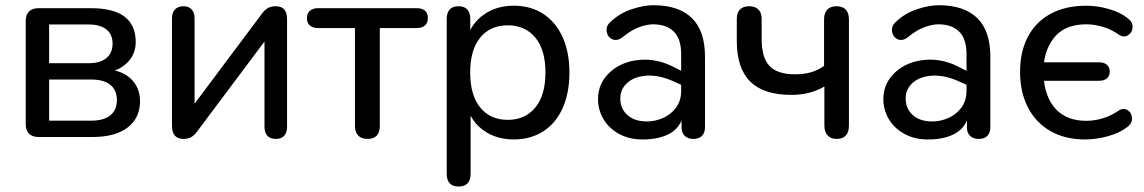

<svg xmlns="http://www.w3.org/2000/svg" viewBox="-20 -518 4325 726"><path d="M77.3 -48.2V-439Q77.3 -462.2 89.8 -474.7Q102.3 -487.1 125.5 -487.1H322.3Q409.4 -487.1 451.3 -454.8Q493.2 -422.5 493.2 -359.1Q493.2 -312.8 461.1 -280.9Q429.1 -249 376.7 -243.1V-256.4Q438.8 -253.9 474.1 -220.8Q509.5 -187.8 509.5 -135.1Q509.5 -71.9 462.6 -35.9Q415.8 0 330.3 0H125.5Q102.3 0 89.8 -12.5Q77.3 -24.9 77.3 -48.2ZM422 -139.5Q422 -177.4 396.9 -197.4Q371.9 -217.3 324.9 -217.3H165.7V-61.7H324.9Q371.9 -61.7 396.9 -81.7Q422 -101.7 422 -139.5ZM405.7 -352.9Q405.7 -388.1 382.2 -406.8Q358.6 -425.4 316.3 -425.4H165.7V-279H316.3Q358.6 -279 382.2 -298.3Q405.7 -317.6 405.7 -352.9Z M630.3 -43.3V-448.6Q630.3 -470.5 641.8 -482.4Q653.3 -494.4 673.5 -494.4Q693.8 -494.4 704.8 -482.4Q715.7 -470.5 715.7 -448.6V-92.1H690.5L968.8 -464.1Q978.8 -478.4 991.1 -486.4Q1003.4 -494.4 1022.7 -494.4Q1044.2 -494.4 1054.8 -482.3Q1065.5 -470.2 1065.5 -444.4V-38.6Q1065.5 -16.7 1054.5 -4.7Q1043.6 7.3 1023.3 7.3Q1002 7.3 991 -4.5Q980.1 -16.3 980.1 -38.6V-395.6H1006L727 -23Q716.3 -8.1 704.4 -0.4Q692.4 7.3 673.8 7.3Q652.3 7.3 641.3 -5.1Q630.3 -17.5 630.3 -43.3Z M1322.2 -41.1V-411.9H1182.7Q1162.7 -411.9 1151.6 -421.6Q1140.6 -431.3 1140.6 -449.7Q1140.6 -467.1 1151.6 -477.1Q1162.7 -487.1 1182.7 -487.1H1555.8Q1576.2 -487.1 1587 -477.6Q1597.8 -468.1 1597.8 -449.7Q1597.8 -431.3 1586.8 -421.6Q1575.8 -411.9 1555.8 -411.9H1416.2V-41.1Q1416.2 -17.5 1404.5 -5.1Q1392.7 7.3 1369.5 7.3Q1347 7.3 1334.6 -5.3Q1322.2 -17.9 1322.2 -41.1Z M1669.2 139.6V-446.7Q1669.2 -469.9 1680.4 -482.1Q1691.5 -494.4 1713.4 -494.4Q1736 -494.4 1747.1 -482.1Q1758.2 -469.9 1758.2 -446.7V-356.7L1747.2 -375.5Q1763 -430.7 1810.4 -463.5Q1857.8 -496.4 1922.5 -496.4Q1986.8 -496.4 2034.1 -465.6Q2081.3 -434.8 2107.2 -377.9Q2133.1 -321.1 2133.1 -243.9Q2133.1 -166.6 2107.7 -109.5Q2082.3 -52.4 2034.6 -21.6Q1986.8 9.3 1922.5 9.3Q1858.5 9.3 1811.3 -23Q1764.2 -55.2 1747.9 -109.7H1759.5V139.6Q1759.5 162.7 1748 175Q1736.6 187.3 1714 187.3Q1691.5 187.3 1680.4 175Q1669.2 162.7 1669.2 139.6ZM2042.5 -243.9Q2042.5 -329.7 2004.1 -376Q1965.7 -422.3 1900.2 -422.3Q1833.9 -422.3 1795.9 -376Q1757.9 -329.7 1757.9 -243.9Q1757.9 -158 1795.9 -111.4Q1833.9 -64.8 1900.2 -64.8Q1965.7 -64.8 2004.1 -111.4Q2042.5 -158 2042.5 -243.9Z M2241.2 -145Q2242 -204.3 2286.5 -245.1Q2331.1 -285.9 2399.8 -291.7Q2468.6 -297.5 2536.2 -260L2569.5 -243.2L2566.5 -192.6L2530.2 -208.8Q2475.3 -234.2 2428.2 -232Q2381 -229.8 2353.2 -205.8Q2325.5 -181.7 2325.5 -146.1Q2325.5 -106.9 2352.4 -82.9Q2379.3 -58.8 2426.3 -58.8Q2456.8 -58.8 2486.3 -71.5Q2515.9 -84.1 2535.7 -110.3Q2555.6 -136.6 2555.6 -174.7V-313.7Q2555.6 -370.2 2528.5 -397.8Q2501.4 -425.3 2451.4 -426.1Q2426.7 -426.4 2396.2 -415.1Q2365.8 -403.8 2335.1 -378.1Q2313 -361.1 2294.7 -369.8Q2276.4 -378.6 2273.9 -400.1Q2271.4 -421.7 2291 -437.7Q2324.8 -469 2370.5 -483.8Q2416.1 -498.6 2453.1 -498.3Q2547.8 -497.5 2596.8 -449.1Q2645.8 -400.7 2645.8 -303.1V-36.7Q2645.8 -16.3 2634.6 -4.5Q2623.3 7.3 2602 7.3Q2580.7 7.3 2569 -4.4Q2557.2 -16 2557.2 -36V-88.9H2566.3Q2553.8 -36 2512.9 -13.2Q2472 9.6 2408.9 9.3Q2359 9.3 2320.5 -11.9Q2282 -33 2261.4 -68.3Q2240.9 -103.6 2241.2 -145Z M3097.2 -42.9V-190.8Q3042.6 -159.2 2972.8 -159.2Q2867.5 -159.2 2816.7 -209.7Q2766 -260.1 2766 -362.7V-446.7Q2766 -469.9 2778.1 -482.1Q2790.1 -494.4 2812.7 -494.4Q2835.2 -494.4 2847.6 -482.1Q2860 -469.9 2860 -446.7V-370Q2860 -300 2889.7 -268.5Q2919.4 -237.1 2986.2 -237.1Q3020.1 -237.1 3046.1 -244.6Q3072.1 -252 3096 -268.8V-444.8Q3096 -468.6 3108 -481.5Q3120.1 -494.4 3143.3 -494.4Q3166.4 -494.4 3178.2 -481.5Q3190 -468.6 3190 -444.8V-42.9Q3190 -18.2 3178.2 -5.5Q3166.4 7.3 3143.9 7.3Q3121.4 7.3 3109.3 -6Q3097.2 -19.2 3097.2 -42.9Z M3320.2 -145Q3321 -204.3 3365.5 -245.1Q3410.1 -285.9 3478.8 -291.7Q3547.6 -297.5 3615.2 -260L3648.5 -243.2L3645.5 -192.6L3609.2 -208.8Q3554.3 -234.2 3507.2 -232Q3460 -229.8 3432.2 -205.8Q3404.5 -181.7 3404.5 -146.1Q3404.5 -106.9 3431.4 -82.9Q3458.3 -58.8 3505.3 -58.8Q3535.8 -58.8 3565.3 -71.5Q3594.9 -84.1 3614.7 -110.3Q3634.6 -136.6 3634.6 -174.7V-313.7Q3634.6 -370.2 3607.5 -397.8Q3580.4 -425.3 3530.4 -426.1Q3505.7 -426.4 3475.2 -415.1Q3444.8 -403.8 3414.1 -378.1Q3392 -361.1 3373.7 -369.8Q3355.4 -378.6 3352.9 -400.1Q3350.4 -421.7 3370 -437.7Q3403.8 -469 3449.5 -483.8Q3495.1 -498.6 3532.1 -498.3Q3626.8 -497.5 3675.8 -449.1Q3724.8 -400.7 3724.8 -303.1V-36.7Q3724.8 -16.3 3713.6 -4.5Q3702.3 7.3 3681 7.3Q3659.7 7.3 3648 -4.4Q3636.2 -16 3636.2 -36V-88.9H3645.3Q3632.8 -36 3591.9 -13.2Q3551 9.6 3487.9 9.3Q3438 9.3 3399.5 -11.9Q3361 -33 3340.4 -68.3Q3319.9 -103.6 3320.2 -145Z M3837.1 -246.6Q3837.1 -323.3 3867.1 -379.7Q3897 -436.1 3953.5 -466.3Q4009.9 -496.4 4087 -496.4Q4130.4 -496.4 4174.2 -483.5Q4217.9 -470.7 4244 -449Q4263.8 -434.9 4262.6 -414.6Q4261.4 -394.2 4245 -384.5Q4228.5 -374.7 4209.9 -387.3Q4183.2 -406.7 4150.7 -416.4Q4118.3 -426.1 4087.8 -426.1Q4011.3 -426.1 3971.5 -382.2Q3931.6 -338.2 3925.8 -266.4L3904.3 -282.3H4134.8Q4154.8 -282.3 4165.5 -273.2Q4176.2 -264.1 4176.2 -247.4Q4176.2 -230.6 4165.5 -221.5Q4154.8 -212.5 4134.8 -212.5H3904.3L3925.8 -232.5Q3930.3 -150.4 3972.1 -105.7Q4013.8 -61.1 4087.8 -61.1Q4118 -61.1 4149.7 -70.6Q4181.4 -80.1 4208.8 -99Q4227.8 -111.7 4243.7 -101.5Q4259.7 -91.4 4260.4 -70.9Q4261.1 -50.4 4241.7 -37Q4214 -15.4 4169.9 -3.1Q4125.8 9.3 4082.5 9.3Q4007.7 9.3 3952.3 -22.2Q3897 -53.7 3867.1 -111.4Q3837.1 -169 3837.1 -246.6Z"/></svg>

Font: SN Pro Thin
Style: Regular
Weight: 200
Designer: Tobias Whetton
Foundry: Supernotes
Version: Version 1.003;Glyphs 3.3 (3324)